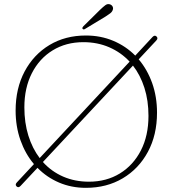

<svg xmlns="http://www.w3.org/2000/svg" viewBox="-20 -885 830 922"><path d="M59.5 10Q51 1.5 61 -9L143 -97Q101.5 -146 78.2 -211.8Q55 -277.5 55 -354Q55 -460.5 98.2 -541.8Q141.5 -623 217.5 -668.8Q293.5 -714.5 392.5 -714.5Q463.5 -714.5 524 -689Q584.5 -663.5 629.5 -618L712.5 -707.5Q723 -718.5 732 -709.5Q740.5 -701 730.5 -690.5L646 -600Q687.5 -551 710.8 -485.8Q734 -420.5 734 -344Q734 -237 690.2 -155.8Q646.5 -74.5 569.5 -28.8Q492.5 17 392.5 17Q323 17 263.8 -8.2Q204.5 -33.5 160 -79L79 7.5Q68.5 19 59.5 10ZM97 -369.5Q97 -295.5 116.2 -233.8Q135.5 -172 170.5 -126L602.5 -589Q561 -633.5 504.5 -658Q448 -682.5 380.5 -682.5Q297 -682.5 233 -643.2Q169 -604 133 -533.5Q97 -463 97 -369.5ZM693 -328.5Q693 -402 673.5 -463.2Q654 -524.5 618.5 -570L186 -107Q227 -61.5 283.2 -37Q339.5 -12.5 407 -12.5Q491 -12.5 555.5 -52Q620 -91.5 656.5 -162.5Q693 -233.5 693 -328.5ZM459.5 -837Q475 -852 485.8 -860Q496.5 -868 508.5 -864Q517.5 -860.5 521 -853Q524.5 -845.5 521.5 -837.5Q518.5 -828 509 -820.8Q499.5 -813.5 487.5 -806L387.5 -745.5Q381 -741.5 377 -746.5Q374 -749 375.8 -752.2Q377.5 -755.5 380 -758.5Z"/></svg>

Font: Fraunces 9pt Soft Thin
Style: Regular
Weight: 100
Version: Version 1.000;[b76b70a41]